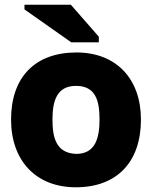

<svg xmlns="http://www.w3.org/2000/svg" viewBox="-20 -786 647 816"><path d="M302 10C477 10 579 -97 579 -278C579 -451 474 -563 305 -563C129 -563 27 -458 27 -278C27 -102 134 10 302 10ZM304 -132C219 -135 203 -200 203 -278C203 -358 222 -421 303 -421C387 -421 403 -357 403 -278C403 -199 385 -132 304 -132ZM281 -766H84V-746L283 -606H400V-630Z"/></svg>

Font: Frost ExtraBold
Style: Regular
Weight: 800
Designer: Lee Frost
Foundry: Lee Frost for Ice Communication Norge AS
Version: Version 2.011;hotconv 1.0.107;makeotfexe 2.5.65593